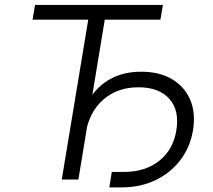

<svg xmlns="http://www.w3.org/2000/svg" viewBox="-20 -748 888 800"><path d="M115.7 -666 126 -727.5H658.7L648.4 -666H416.5L306.6 0H237.3L347.7 -666ZM435.5 32.7 445.8 -31.7H498Q585 -31.7 643.3 -77.9Q701.7 -124 714.8 -205.1Q728.5 -288.1 685.5 -336.2Q642.6 -384.3 556.6 -384.3Q468.8 -384.3 409.9 -332.5Q351.1 -280.8 336.4 -189.9H300.8Q314.9 -273.9 350.1 -331.5Q385.3 -389.2 440.2 -419.2Q495.1 -449.2 568.4 -449.2Q644 -449.2 696.5 -418.2Q749 -387.2 772.5 -332.3Q795.9 -277.3 784.2 -205.6Q772.5 -134.3 731.2 -80.6Q689.9 -26.9 627.2 2.9Q564.5 32.7 487.8 32.7Z"/></svg>

Font: Inter 16pt Light
Style: Italic
Weight: 300
Italic angle: -9.3988°
Version: Version 4.001;git-66647c0bb